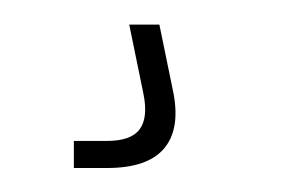

<svg xmlns="http://www.w3.org/2000/svg" viewBox="-20 -20 240 156"><path d="M40 116.5V94.5H67Q86.5 94.5 93.5 85Q100.5 75.5 96.5 56L85 0H109.5L121 56Q126.5 85.5 113 101Q99.5 116.5 67 116.5Z"/></svg>

Font: Big Shoulders Display Thin ExtraLight
Style: Regular
Weight: 250
Version: Version 2.002